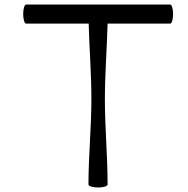

<svg xmlns="http://www.w3.org/2000/svg" viewBox="-20 -820 837 853"><path d="M96 -715H374C377 -603 386 -491 386 -379C386 -252 373 -126 373 0C373 7 393 13 416 13C439 13 458 7 458 0C458 -126 446 -252 446 -379C446 -491 455 -603 458 -715H736C743 -715 749 -734 749 -757C749 -781 743 -800 736 -800H96C89 -800 83 -781 83 -757C83 -734 89 -715 96 -715Z"/></svg>

Font: Nupuram Expanded Light
Style: Regular
Weight: 300
Width: 7
Designer: Santhosh Thottingal (santhosh.thottingal@gmail.com)
Foundry: SMC
Version: Version 1.000